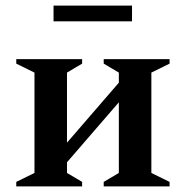

<svg xmlns="http://www.w3.org/2000/svg" viewBox="-20 -665 663 685"><path d="M103 -406 38 -438V-454H273V-438L219 -406V-156L404 -370V-406L350 -438V-454H585V-438L520 -406V-48L585 -16V0H350V-16L404 -48V-300L219 -86V-48L273 -16V0H38V-16L103 -48ZM171 -589V-645H451V-589Z"/></svg>

Font: Spectral SemiBold
Style: Regular
Weight: 600
Designer: Jean-Baptiste Levee
Foundry: Production Type
Version: Version 2.001